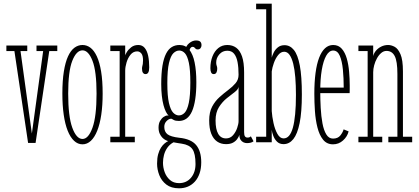

<svg xmlns="http://www.w3.org/2000/svg" viewBox="-20 -770 2265 1039"><path d="M132 3.5 58 -493.5H14.5V-523.5H127.5V-493.5H91L152.5 -47.5L213.5 -493.5H177.5V-523.5H290V-493.5H246.5L172.5 3.5Z M426.5 11Q401 11 380.8 -8Q360.5 -27 346.2 -62.8Q332 -98.5 324.8 -149.2Q317.5 -200 317.5 -263.5Q317.5 -333 325.5 -383Q333.5 -433 348 -464.8Q362.5 -496.5 382.5 -511.5Q402.5 -526.5 426.5 -526.5Q450 -526.5 469.8 -511.5Q489.5 -496.5 504.2 -464.8Q519 -433 527.2 -383Q535.5 -333 535.5 -263.5Q535.5 -200 528 -149.2Q520.5 -98.5 506.2 -62.8Q492 -27 471.8 -8Q451.5 11 426.5 11ZM426.5 -18Q458.5 -18 480.5 -79Q502.5 -140 502.5 -263.5Q502.5 -384.5 480.5 -441Q458.5 -497.5 426.5 -497.5Q393.5 -497.5 371.2 -441Q349 -384.5 349 -263.5Q349 -140 371.2 -79Q393.5 -18 426.5 -18Z M577 0V-30H627.5V-493.5H577V-523.5H657.5V-470Q658 -474.5 666.2 -488.2Q674.5 -502 690 -514.2Q705.5 -526.5 728.5 -526.5Q750 -526.5 763 -510.8Q776 -495 781.8 -467.8Q787.5 -440.5 787.5 -405.5Q787.5 -387 782.5 -378Q777.5 -369 767.5 -369Q759 -369 753.8 -376Q748.5 -383 748.5 -398Q748.5 -406 750 -411.2Q751.5 -416.5 752.8 -423.8Q754 -431 754 -443.5Q754 -469.5 744.8 -480.8Q735.5 -492 722.5 -492Q701 -492 686.5 -474.2Q672 -456.5 664.8 -432Q657.5 -407.5 657.5 -387.5V-30H709.5V0Z M949 249Q906.5 249 880.2 228.8Q854 208.5 842 177.8Q830 147 830 115.5Q830 85.5 836 64.2Q842 43 851.2 28.8Q860.5 14.5 871 6Q881.5 -2.5 890 -6.5Q885 -7.5 876.5 -11.8Q868 -16 859.2 -24.5Q850.5 -33 844.2 -46.8Q838 -60.5 838 -80Q838 -101 846.2 -115.5Q854.5 -130 865.8 -137.5Q877 -145 886 -145Q887.5 -145 889.8 -145Q892 -145 892.5 -144.5Q885 -151 877.8 -165.2Q870.5 -179.5 864.8 -201Q859 -222.5 855.8 -251Q852.5 -279.5 852.5 -314.5Q852.5 -374 859.2 -414.5Q866 -455 878.8 -479.8Q891.5 -504.5 909.8 -515.5Q928 -526.5 951 -526.5Q984 -526.5 1004 -501.8Q1024 -477 1033.2 -432Q1042.5 -387 1042.5 -325.5Q1042.5 -272.5 1036.5 -233Q1030.5 -193.5 1018.8 -167.2Q1007 -141 989.2 -128.2Q971.5 -115.5 948 -115.5Q929.5 -115.5 920.2 -120.8Q911 -126 910 -126.5Q909.5 -127 908.5 -127.2Q907.5 -127.5 905.5 -127.5Q894 -127.5 881.5 -115Q869 -102.5 869 -83.5Q869 -57 886.2 -43.5Q903.5 -30 950 -24.5Q1014 -18 1041.5 15Q1069 48 1069 108Q1069 142 1060 168.2Q1051 194.5 1034.8 212.5Q1018.5 230.5 996.8 239.8Q975 249 949 249ZM949 221Q989 221 1013.5 192Q1038 163 1038 117.5Q1038 61 1021.2 37.2Q1004.5 13.5 963.5 7.5Q953 6 944 4.5Q935 3 928.5 1.8Q922 0.5 919 0Q898 11.5 885.5 29.5Q873 47.5 867.5 68.5Q862 89.5 862 111Q862 136.5 871.2 161.8Q880.5 187 899.8 204Q919 221 949 221ZM948 -145.5Q965.5 -145.5 979.5 -160.2Q993.5 -175 1001.8 -213.8Q1010 -252.5 1010 -323.5Q1010 -393 1002 -430.2Q994 -467.5 980.5 -482Q967 -496.5 950 -496.5Q933 -496.5 918.2 -482Q903.5 -467.5 894.5 -429.2Q885.5 -391 885.5 -320Q885.5 -250.5 894.2 -212.8Q903 -175 917.2 -160.2Q931.5 -145.5 948 -145.5ZM982.5 -498Q986 -522 1004 -536.5Q1022 -551 1040.5 -551Q1057 -551 1063.8 -544.5Q1070.5 -538 1070.5 -525.5Q1070.5 -516 1065 -509.2Q1059.5 -502.5 1049.5 -502.5Q1042.5 -502.5 1038.8 -506Q1035 -509.5 1032 -513Q1029 -516.5 1022.5 -516.5Q1015.5 -516.5 1010.8 -510.2Q1006 -504 1006 -495.5Z M1203 10Q1175.5 10 1155 -4Q1134.5 -18 1123.2 -46.5Q1112 -75 1112 -118Q1112 -163 1128 -193Q1144 -223 1167.8 -244.2Q1191.5 -265.5 1215.2 -283.2Q1239 -301 1255 -320Q1271 -339 1271 -365.5Q1271 -404.5 1265.5 -433.8Q1260 -463 1246.8 -479.2Q1233.5 -495.5 1210 -495.5Q1184 -495.5 1167 -476Q1150 -456.5 1150 -432.5Q1150 -423 1151.5 -418.2Q1153 -413.5 1154.2 -409.2Q1155.5 -405 1155.5 -397Q1155.5 -385.5 1151 -377.2Q1146.5 -369 1136.5 -369Q1127 -369 1122.8 -377.5Q1118.5 -386 1118.5 -401Q1118.5 -436.5 1129.8 -465Q1141 -493.5 1161.5 -510Q1182 -526.5 1210 -526.5Q1238 -526.5 1258.2 -511.8Q1278.5 -497 1289.8 -464.5Q1301 -432 1301 -378V-55.5Q1301 -38 1305.8 -31.8Q1310.5 -25.5 1319.5 -25.5Q1326.5 -25.5 1331 -27.8Q1335.5 -30 1337.5 -32.5L1352 -5.5Q1347 -1 1337.5 1.8Q1328 4.5 1316.5 4.5Q1306.5 4.5 1297 0Q1287.5 -4.5 1281.5 -14.2Q1275.5 -24 1275.5 -40Q1272 -29.5 1263.8 -17.8Q1255.5 -6 1240.8 2Q1226 10 1203 10ZM1203 -21Q1226 -21 1241 -38.2Q1256 -55.5 1263.5 -77.8Q1271 -100 1271 -114.5V-301Q1270 -287 1251 -272.5Q1232 -258 1207.8 -238.8Q1183.5 -219.5 1165 -190.5Q1146.5 -161.5 1146.5 -118Q1146.5 -70.5 1160.8 -45.8Q1175 -21 1203 -21Z M1514.5 10Q1492.5 10 1479 -3.5Q1465.5 -17 1458.8 -35.2Q1452 -53.5 1450.5 -67.5V0H1366V-30H1420.5V-720H1366V-750H1450.5V-458Q1453 -469 1460.8 -485Q1468.5 -501 1483 -513.2Q1497.5 -525.5 1519.5 -525.5Q1549.5 -525.5 1570.5 -499.5Q1591.5 -473.5 1602.5 -415Q1613.5 -356.5 1613.5 -259Q1613.5 -163.5 1601.5 -104.2Q1589.5 -45 1567.5 -17.5Q1545.5 10 1514.5 10ZM1514.5 -21Q1531.5 -21 1544 -35.2Q1556.5 -49.5 1564.8 -78.8Q1573 -108 1577.2 -152.2Q1581.5 -196.5 1581.5 -256.5Q1581.5 -308.5 1578 -351.2Q1574.5 -394 1566.8 -425Q1559 -456 1547 -473Q1535 -490 1518 -490Q1499.5 -490 1485 -471.8Q1470.5 -453.5 1461.8 -428.5Q1453 -403.5 1450.5 -383.5V-169Q1452.5 -139 1460 -104.5Q1467.5 -70 1481.2 -45.5Q1495 -21 1514.5 -21Z M1782 11Q1748.5 11 1728.2 -14.2Q1708 -39.5 1697.8 -80.2Q1687.5 -121 1684.2 -169Q1681 -217 1681 -262.5Q1681 -325.5 1687.5 -374.8Q1694 -424 1707 -457.8Q1720 -491.5 1739 -509Q1758 -526.5 1783 -526.5Q1812 -526.5 1829.8 -506Q1847.5 -485.5 1856.8 -452.8Q1866 -420 1869.2 -381.8Q1872.5 -343.5 1872.5 -308Q1872.5 -297 1872.5 -286.5Q1872.5 -276 1872 -266H1706.5V-296H1840Q1840 -348 1835.5 -393.8Q1831 -439.5 1818.8 -468Q1806.5 -496.5 1783 -496.5Q1761 -496.5 1745.2 -468.5Q1729.5 -440.5 1721.2 -391.2Q1713 -342 1713 -278Q1713 -231.5 1715.5 -185.8Q1718 -140 1725 -102.5Q1732 -65 1745.8 -42.5Q1759.5 -20 1782 -20Q1808.5 -20 1822 -37.2Q1835.5 -54.5 1839.5 -70L1866.5 -59Q1859.5 -30.5 1836.2 -9.8Q1813 11 1782 11Z M1919.5 0V-30H1969.5V-493.5H1919.5V-523.5H1999.5V-466.5Q2003 -482 2014.5 -495.8Q2026 -509.5 2043.2 -518Q2060.5 -526.5 2080.5 -526.5Q2097 -526.5 2115.5 -516.8Q2134 -507 2147.2 -476.5Q2160.5 -446 2160.5 -383.5V-30H2210.5V0H2081.5V-30H2130.5V-370Q2130.5 -438.5 2116 -466.5Q2101.5 -494.5 2071.5 -494.5Q2056 -494.5 2042.8 -483.2Q2029.5 -472 2019.8 -454.2Q2010 -436.5 2004.8 -416.5Q1999.5 -396.5 1999.5 -379V-30H2048.5V0Z"/></svg>

Font: Imbue Thin
Style: Regular
Weight: 100
Designer: Tyler Finck
Foundry: Etcetera Type Company
Version: Version 1.102